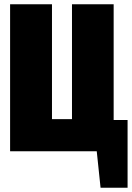

<svg xmlns="http://www.w3.org/2000/svg" viewBox="-20 -716 624 909"><path d="M518.1 -147.9H584V172.9H456.1L438 0H27.8V-695.8H226.1V-151.9H320.8V-695.8H518.1Z"/></svg>

Font: Fira Sans Compressed Heavy
Style: Regular
Weight: 900
Width: 1
Designer: Carrois Corporate & Edenspiekermann AG
Foundry: Carrois Corporate GbR & Edenspiekermann AG
Version: Version 4.203;PS 004.203;hotconv 1.0.88;makeotf.lib2.5.64775